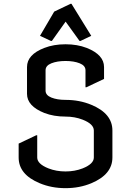

<svg xmlns="http://www.w3.org/2000/svg" viewBox="-20 -980 689 1010"><path d="M78.1 -224.6 170.9 -268.6H175.8V-151.4Q175.8 -117.7 234.9 -94.2Q275.9 -78.1 324.7 -78.1Q373.5 -78.1 414.6 -94.2Q473.6 -117.7 473.6 -151.4V-293.5Q473.6 -327.6 414.6 -350.6Q373.5 -366.7 324.7 -366.7Q262.7 -366.7 213.4 -385.7Q122.1 -421.9 122.1 -486.3V-627.4Q122.1 -692.9 213.4 -728Q262.7 -747.1 324.7 -747.1Q386.7 -747.1 436 -728Q527.3 -691.9 527.3 -627.4V-564.9L434.6 -521H429.7V-610.4Q429.7 -634.8 399.2 -647Q368.7 -659.2 324.7 -659.2Q280.8 -659.2 250.2 -647Q219.7 -634.8 219.7 -610.4V-503.4Q219.7 -479 250.2 -466.8Q280.8 -454.6 324.7 -454.6Q398.4 -454.6 460.4 -428.7Q571.3 -382.8 571.3 -293.5V-151.4Q571.3 -62.5 460.4 -16.1Q398.4 9.8 324.7 9.8Q251 9.8 189 -16.1Q78.1 -62 78.1 -151.4ZM190.4 -791.5 265.1 -918.9 351.1 -960H356L460 -791.5L403.3 -764.6H398.4L325.2 -866.2L252.9 -764.6H248Z"/></svg>

Font: Nova Flat
Style: Book
Weight: 400
Version: Version 2.000